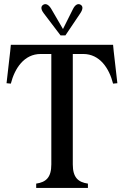

<svg xmlns="http://www.w3.org/2000/svg" viewBox="-20 -919 606 939"><path d="M157 0H410V-21C362 -28 336 -51 336 -115V-655H387C468 -655 514 -585 533 -510L554 -512L536 -669L533 -700H33L30 -669L12 -512L33 -510C52 -585 98 -655 179 -655H231V-115C231 -51 205 -28 157 -21ZM192 -896C180 -889 178 -875 194 -854L276 -746H300L372 -853C387 -875 386 -889 374 -896C362 -903 348 -897 337 -875L288 -777L231 -875C218 -897 204 -903 192 -896Z"/></svg>

Font: RL Madena
Style: Regular
Weight: 400
Designer: I Kadek Wantara Putra
Foundry: Roughlines ID
Version: Version 1.000;Glyphs 3.1.2 (3151)